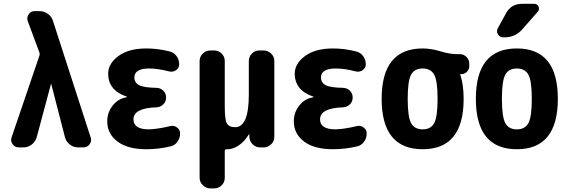

<svg xmlns="http://www.w3.org/2000/svg" viewBox="-20 -790 3040 1029"><path d="M264.6 -675.8 465.8 -53.7Q472.7 -34.2 460.4 -17.1Q448.2 0 426.8 0H399.4Q374 0 354 -15.6Q334 -31.2 328.1 -54.7L254.9 -338.9Q254.9 -339.8 253.9 -339.8Q252.9 -339.8 252.9 -338.9L176.8 -54.7Q169.9 -30.3 149.9 -15.1Q129.9 0 105.5 0H81.1Q59.6 0 47.4 -17.1Q35.2 -34.2 42 -53.7L191.4 -492.2Q194.3 -500 191.4 -507.8L128.9 -676.8Q122.1 -695.3 133.3 -712.9Q144.5 -730.5 166 -730.5H190.4Q216.8 -730.5 237.3 -715.3Q257.8 -700.2 264.6 -675.8Z M892.6 -114.3Q912.1 -119.1 928.7 -106.9Q945.3 -94.7 945.3 -75.2Q945.3 -49.8 930.7 -29.8Q916 -9.8 891.6 -4.9Q828.1 9.8 764.6 9.8Q664.1 9.8 609.4 -31.7Q554.7 -73.2 554.7 -139.6Q554.7 -188.5 585 -225.6Q615.2 -262.7 659.2 -268.6Q660.2 -268.6 660.2 -269.5Q660.2 -271.5 658.2 -272.5Q560.5 -305.7 559.6 -394.5Q559.6 -449.2 614.7 -489.7Q669.9 -530.3 764.6 -530.3Q825.2 -530.3 887.7 -514.6Q912.1 -508.8 926.3 -489.3Q940.4 -469.7 940.4 -445.3Q940.4 -425.8 923.8 -414.1Q907.2 -402.3 886.7 -407.2Q827.1 -422.9 780.3 -422.9Q700.2 -422.9 700.2 -375Q700.2 -346.7 725.6 -333.5Q751 -320.3 818.4 -319.3Q840.8 -318.4 855.5 -303.7Q870.1 -289.1 870.1 -267.1Q870.1 -245.1 855 -230.5Q839.8 -215.8 818.4 -214.8Q695.3 -210.9 695.3 -150.4Q695.3 -97.7 775.4 -96.7Q824.2 -97.7 892.6 -114.3Z M1392.6 -519.5Q1416 -519.5 1433.1 -502.9Q1450.2 -486.3 1450.2 -462.9V-56.6Q1450.2 -33.2 1433.1 -16.6Q1416 0 1392.6 0H1375Q1350.6 0 1334 -16.6Q1317.4 -33.2 1316.4 -56.6V-69.3Q1316.4 -70.3 1315.4 -70.3Q1313.5 -70.3 1313.5 -69.3Q1289.1 -30.3 1258.8 -10.3Q1228.5 9.8 1200.2 9.8H1194.3Q1185.5 9.8 1184.6 18.6V163.1Q1184.6 186.5 1168 203.1Q1151.4 219.7 1127.9 219.7H1107.4Q1084 219.7 1066.9 202.6Q1049.8 185.5 1049.8 163.1V-462.9Q1049.8 -486.3 1066.9 -502.9Q1084 -519.5 1107.4 -519.5H1127.9Q1151.4 -519.5 1168 -502.9Q1184.6 -486.3 1184.6 -462.9V-219.7Q1184.6 -149.4 1195.8 -128.9Q1207 -108.4 1240.2 -108.4Q1313.5 -108.4 1313.5 -283.2V-462.9Q1313.5 -486.3 1330.1 -502.9Q1346.7 -519.5 1370.1 -519.5Z M1892.6 -114.3Q1912.1 -119.1 1928.7 -106.9Q1945.3 -94.7 1945.3 -75.2Q1945.3 -49.8 1930.7 -29.8Q1916 -9.8 1891.6 -4.9Q1828.1 9.8 1764.6 9.8Q1664.1 9.8 1609.4 -31.7Q1554.7 -73.2 1554.7 -139.6Q1554.7 -188.5 1585 -225.6Q1615.2 -262.7 1659.2 -268.6Q1660.2 -268.6 1660.2 -269.5Q1660.2 -271.5 1658.2 -272.5Q1560.5 -305.7 1559.6 -394.5Q1559.6 -449.2 1614.7 -489.7Q1669.9 -530.3 1764.6 -530.3Q1825.2 -530.3 1887.7 -514.6Q1912.1 -508.8 1926.3 -489.3Q1940.4 -469.7 1940.4 -445.3Q1940.4 -425.8 1923.8 -414.1Q1907.2 -402.3 1886.7 -407.2Q1827.1 -422.9 1780.3 -422.9Q1700.2 -422.9 1700.2 -375Q1700.2 -346.7 1725.6 -333.5Q1751 -320.3 1818.4 -319.3Q1840.8 -318.4 1855.5 -303.7Q1870.1 -289.1 1870.1 -267.1Q1870.1 -245.1 1855 -230.5Q1839.8 -215.8 1818.4 -214.8Q1695.3 -210.9 1695.3 -150.4Q1695.3 -97.7 1775.4 -96.7Q1824.2 -97.7 1892.6 -114.3Z M2183.1 -130.4Q2201.2 -96.7 2245.1 -96.7Q2289.1 -96.7 2307.1 -130.4Q2325.2 -164.1 2325.2 -260.3Q2325.2 -356.4 2307.1 -389.6Q2289.1 -422.9 2245.1 -422.9Q2201.2 -422.9 2183.1 -389.6Q2165 -356.4 2165 -260.3Q2165 -164.1 2183.1 -130.4ZM2442.4 -500Q2464.8 -500 2480 -484.9Q2495.1 -469.7 2495.1 -447.3V-434.6Q2495.1 -418 2482.4 -405.3Q2469.7 -392.6 2453.1 -392.6H2447.3Q2446.3 -392.6 2446.3 -391.6V-390.6Q2447.3 -389.6 2447.3 -388.7Q2464.8 -335 2464.8 -259.8Q2464.8 9.8 2245.1 9.8Q2025.4 9.8 2025.4 -260.3Q2025.4 -530.3 2245.1 -530.3Q2290 -530.3 2340.3 -515.1Q2390.6 -500 2424.8 -500Z M2688 -130.4Q2706.1 -96.7 2750 -96.7Q2793.9 -96.7 2812 -130.4Q2830.1 -164.1 2830.1 -260.3Q2830.1 -356.4 2812 -389.6Q2793.9 -422.9 2750 -422.9Q2706.1 -422.9 2688 -389.6Q2669.9 -356.4 2669.9 -260.3Q2669.9 -164.1 2688 -130.4ZM2530.3 -260.3Q2530.3 -530.3 2750 -530.3Q2969.7 -530.3 2969.7 -260.3Q2969.7 9.8 2750 9.8Q2530.3 9.8 2530.3 -260.3ZM2777.3 -769.5H2842.8Q2859.4 -769.5 2866.2 -754.9Q2873 -740.2 2862.3 -727.5L2778.3 -631.8Q2741.2 -589.8 2682.6 -589.8H2676.8Q2658.2 -589.8 2648.4 -606.4Q2638.7 -623 2648.4 -639.6L2692.4 -719.7Q2719.7 -769.5 2777.3 -769.5Z"/></svg>

Font: Rounded Mgen+ 1m bold
Style: Bold
Weight: 700
Designer: [Source Han Sans]
Ryoko NISHIZUKA  (kana & ideographs); Paul D. Hunt (Latin, Greek & Cyrillic); Wenlong ZHANG  (bopomofo
Version: Version 1.059.20150602